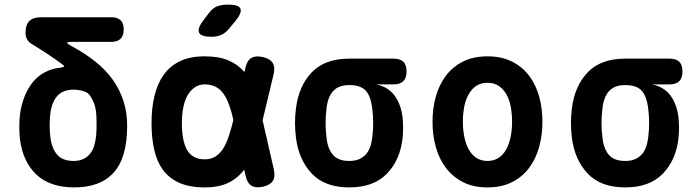

<svg xmlns="http://www.w3.org/2000/svg" viewBox="-20 -805 3040 835"><path d="M292 -604Q350 -573 395.5 -536.5Q441 -500 471 -457.5Q501 -415 517 -365.5Q533 -316 533 -258Q533 -119 474 -54Q415 11 300 10Q196 9 138 -46Q80 -101 67 -198Q64 -223 64 -253Q64 -283 67 -308Q73 -351 87 -386Q101 -421 123 -448Q145 -475 175.5 -491Q206 -507 245 -511Q257 -513 258.5 -516Q260 -519 250 -526Q223 -546 191.5 -567Q160 -588 121 -612Q106 -620 98.5 -633Q91 -646 91 -662Q91 -697 107.5 -713.5Q124 -730 159 -730H465Q491 -730 504.5 -717Q518 -704 518 -677Q518 -650 504.5 -636.5Q491 -623 464 -623H297Q273 -623 272 -619Q271 -615 292 -604ZM377 -380Q367 -402 343.5 -408.5Q320 -415 300 -415Q253 -415 229 -387.5Q205 -360 199 -312Q196 -286 196 -260Q196 -234 199 -209Q205 -159 229 -132Q253 -105 300 -105Q349 -105 374.5 -140Q400 -175 400 -258Q400 -277 399.5 -293Q399 -309 397 -323.5Q395 -338 390.5 -351.5Q386 -365 377 -380Z M975 -679Q960 -661 941.5 -653Q923 -645 900 -645Q855 -645 846 -662.5Q837 -680 864 -716L889 -749Q906 -771 925.5 -778Q945 -785 972 -785Q1018 -785 1025.5 -767.5Q1033 -750 1005 -715ZM1171 -68Q1178 -36 1166.5 -18Q1155 0 1123.5 7Q1092 14 1073.5 2.5Q1055 -9 1048 -41L1042 -67Q1042 -66 1041 -66Q1014 -30 973 -10Q932 10 870 10Q804 10 759.5 -10Q715 -30 688.5 -66.5Q662 -103 650.5 -154.5Q639 -206 639 -270Q639 -334 651.5 -387Q664 -440 691 -478.5Q718 -517 762 -538.5Q806 -560 870 -560Q932 -560 973 -542.5Q1014 -525 1042 -493Q1042 -492 1043 -491L1047 -509Q1054 -541 1072.5 -552.5Q1091 -564 1122.5 -557Q1154 -550 1165.5 -532Q1177 -514 1170 -482L1122 -282ZM995 -283Q987 -320 977 -347Q966 -378 951.5 -398Q937 -418 917 -428Q897 -438 870 -438Q847 -438 828.5 -426Q810 -414 797 -392.5Q784 -371 777.5 -339.5Q771 -308 771 -270Q771 -232 776.5 -202.5Q782 -173 793.5 -153Q805 -133 824 -122.5Q843 -112 870 -112Q897 -112 917 -124.5Q937 -137 951.5 -160.5Q966 -184 976 -216Q986 -247 995 -283Z M1692 -438H1616Q1669 -427 1697 -388Q1725 -349 1731 -291Q1733 -270 1733 -249Q1733 -228 1731 -207Q1721 -110 1663 -50Q1605 10 1499 10Q1393 10 1336 -50Q1279 -110 1267 -207Q1263 -239 1263 -270Q1263 -301 1267 -333Q1279 -431 1336 -490.5Q1393 -550 1499 -550H1692Q1720 -550 1734 -536.5Q1748 -523 1748 -494Q1748 -466 1734 -452Q1720 -438 1692 -438ZM1499 -105Q1523 -105 1540 -112Q1557 -119 1569.5 -132Q1582 -145 1589 -164Q1596 -183 1599 -207Q1603 -239 1603 -270Q1603 -301 1599 -333Q1592 -389 1569.5 -412Q1547 -435 1499 -435Q1452 -435 1428.5 -408.5Q1405 -382 1400 -333Q1396 -301 1396 -270Q1396 -239 1400 -207Q1405 -158 1428 -131.5Q1451 -105 1499 -105Z M2100 10Q2039 10 1994.5 -12.5Q1950 -35 1920 -74Q1890 -113 1875.5 -165Q1861 -217 1861 -275Q1861 -334 1875.5 -385.5Q1890 -437 1919.5 -476Q1949 -515 1994 -537.5Q2039 -560 2100 -560Q2161 -560 2206 -537.5Q2251 -515 2280.5 -476.5Q2310 -438 2324.5 -386Q2339 -334 2339 -275Q2339 -217 2324.5 -165Q2310 -113 2280.5 -74Q2251 -35 2206 -12.5Q2161 10 2100 10ZM2100 -105Q2127 -105 2147.5 -118Q2168 -131 2181 -154.5Q2194 -178 2200.5 -209Q2207 -240 2207 -275Q2207 -311 2201 -342Q2195 -373 2181.5 -396Q2168 -419 2148 -432Q2128 -445 2100 -445Q2072 -445 2052 -432Q2032 -419 2018.5 -395.5Q2005 -372 1999 -341Q1993 -310 1993 -275Q1993 -240 1999.5 -209Q2006 -178 2019 -154.5Q2032 -131 2052.5 -118Q2073 -105 2100 -105Z M2892 -438H2816Q2869 -427 2897 -388Q2925 -349 2931 -291Q2933 -270 2933 -249Q2933 -228 2931 -207Q2921 -110 2863 -50Q2805 10 2699 10Q2593 10 2536 -50Q2479 -110 2467 -207Q2463 -239 2463 -270Q2463 -301 2467 -333Q2479 -431 2536 -490.5Q2593 -550 2699 -550H2892Q2920 -550 2934 -536.5Q2948 -523 2948 -494Q2948 -466 2934 -452Q2920 -438 2892 -438ZM2699 -105Q2723 -105 2740 -112Q2757 -119 2769.5 -132Q2782 -145 2789 -164Q2796 -183 2799 -207Q2803 -239 2803 -270Q2803 -301 2799 -333Q2792 -389 2769.5 -412Q2747 -435 2699 -435Q2652 -435 2628.5 -408.5Q2605 -382 2600 -333Q2596 -301 2596 -270Q2596 -239 2600 -207Q2605 -158 2628 -131.5Q2651 -105 2699 -105Z"/></svg>

Font: Maple Mono Normal NL
Style: Bold
Weight: 700
Monospace: yes
Designer: subframe7536
Version: Version 7.000